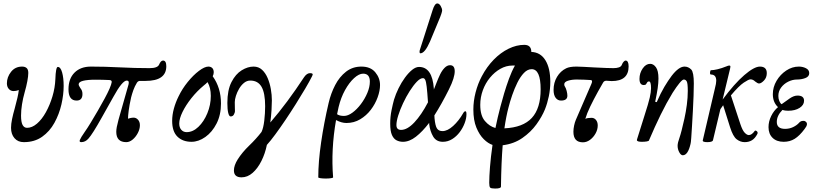

<svg xmlns="http://www.w3.org/2000/svg" viewBox="-20 -811 4725 1113"><path d="M118 13Q84 13 64 -10Q44 -33 44 -70Q44 -92 50 -121Q56 -150 65 -181Q75 -218 81 -244Q87 -270 89 -289Q73 -283 59 -283Q42 -283 31 -295.5Q20 -308 20 -328Q20 -364 44 -394.5Q68 -425 108 -425Q125 -425 134.5 -416.5Q144 -408 144 -388Q144 -370 138.5 -340.5Q133 -311 123 -276Q113 -241 107.5 -206Q102 -171 102 -141Q102 -103 111 -86.5Q120 -70 137 -70Q166 -70 194.5 -94.5Q223 -119 246 -160.5Q269 -202 284 -252Q299 -302 301 -353Q302 -386 305.5 -404.5Q309 -423 315 -423Q331 -423 340 -391.5Q349 -360 349 -313Q349 -262 336 -205.5Q323 -149 295.5 -99Q268 -49 224 -18Q180 13 118 13Z M451 13Q438 13 443 0Q448 -13 471 -46Q486 -67 506 -100Q526 -133 547.5 -170Q569 -207 587 -240.5Q605 -274 615 -297Q626 -323 627.5 -334.5Q629 -346 615 -347Q595 -348 574 -348.5Q553 -349 533 -349Q487 -349 461.5 -342.5Q436 -336 436 -322Q436 -317 439 -312Q442 -307 446 -300Q451 -294 454.5 -286Q458 -278 458 -266Q458 -228 424 -228Q377 -228 377 -293Q377 -355 412 -390Q447 -425 507 -425Q588 -425 675 -420.5Q762 -416 847 -416Q893 -416 902 -436Q912 -460 925 -460Q944 -460 944 -427Q944 -342 824 -342H791Q781 -342 774 -332Q761 -311 753 -288.5Q745 -266 740 -246Q730 -201 726 -170Q722 -139 722 -123Q728 -125 737 -127Q746 -129 755 -129Q769 -129 780 -117Q791 -105 791 -85Q791 -63 779 -40Q767 -17 749 -2Q731 13 712 13Q654 13 654 -47Q654 -59 657 -75Q660 -91 667 -117L725 -321Q731 -344 715 -344Q689 -344 638 -251L569 -128Q517 -35 493 -8Q475 13 451 13Z M1090 11Q1039 11 1008.5 -19Q978 -49 978 -110Q978 -145 988 -181.5Q998 -218 1015 -252Q1036 -296 1068 -335.5Q1100 -375 1133 -400Q1166 -425 1188 -425Q1202 -425 1210.5 -416.5Q1219 -408 1219 -392Q1219 -380 1213 -369Q1261 -302 1261 -211Q1261 -145 1235.5 -95Q1210 -45 1170.5 -17Q1131 11 1090 11ZM1019 -95Q1019 -72 1031 -58.5Q1043 -45 1062 -45Q1098 -45 1130 -75.5Q1162 -106 1182 -154.5Q1202 -203 1202 -255Q1202 -303 1183 -335Q1175 -326 1162 -316Q1122 -283 1089.5 -242Q1057 -201 1038 -162Q1019 -123 1019 -95Z M1380 217Q1336 217 1336 177Q1336 148 1358 113Q1384 72 1424.5 33Q1465 -6 1496 -46Q1507 -69 1512 -112Q1517 -155 1517 -195Q1517 -272 1496 -308Q1475 -344 1431 -344Q1411 -344 1394.5 -330.5Q1378 -317 1366 -296.5Q1354 -276 1347.5 -255Q1341 -234 1341 -219Q1341 -194 1341.5 -185.5Q1342 -177 1342 -166Q1342 -159 1336 -147.5Q1330 -136 1317 -136Q1308 -136 1303 -156.5Q1298 -177 1298 -214Q1298 -289 1322 -335.5Q1346 -382 1381 -403.5Q1416 -425 1450 -425Q1479 -425 1499 -406.5Q1519 -388 1531.5 -358.5Q1544 -329 1550 -295Q1556 -261 1556 -229Q1556 -207 1554 -173Q1552 -139 1547 -101Q1597 -159 1645 -223.5Q1693 -288 1743 -364Q1759 -387 1777 -387Q1788 -387 1791.5 -383Q1795 -379 1788 -367Q1774 -339 1749.5 -297.5Q1725 -256 1695.5 -209Q1666 -162 1635 -116Q1604 -70 1576 -32Q1548 6 1527 29Q1517 79 1495.5 122Q1474 165 1444.5 191Q1415 217 1380 217Z M1825 217Q1825 127 1841.5 14Q1858 -99 1885 -214Q1898 -270 1923 -318Q1948 -366 1986 -395.5Q2024 -425 2075 -425Q2128 -425 2155.5 -392Q2183 -359 2183 -318Q2183 -285 2169 -246.5Q2155 -208 2129.5 -174.5Q2104 -141 2068 -119.5Q2032 -98 1988 -98Q1960 -98 1928 -115Q1898 56 1911 217Q1911 220 1898.5 222Q1886 224 1868.5 224Q1851 224 1838 222Q1825 220 1825 217ZM1943 -191Q1938 -170 1934 -149Q1948 -139 1974 -139Q1997 -139 2023 -158Q2049 -177 2072 -207.5Q2095 -238 2109.5 -272.5Q2124 -307 2124 -338Q2124 -384 2085 -384Q2061 -384 2032.5 -358Q2004 -332 1980 -288.5Q1956 -245 1943 -191Z M2316 11Q2296 11 2279 2.5Q2262 -6 2252 -28.5Q2242 -51 2242 -94Q2242 -134 2249.5 -171Q2257 -208 2264 -233Q2274 -266 2290.5 -299.5Q2307 -333 2327.5 -361Q2348 -389 2369 -406Q2390 -423 2409 -423Q2486 -423 2495 -297Q2495 -295 2495 -292Q2504 -313 2512 -335Q2520 -356 2531 -379Q2542 -402 2557 -417.5Q2572 -433 2589 -433Q2616 -433 2616 -398Q2616 -380 2608 -354Q2600 -328 2582 -292Q2561 -250 2540 -212.5Q2519 -175 2498 -142Q2498 -133 2499 -125Q2503 -82 2513 -66.5Q2523 -51 2545 -51Q2574 -51 2607 -81Q2640 -111 2665 -155Q2671 -166 2678 -166Q2684 -166 2684 -149Q2684 -125 2673.5 -97Q2663 -69 2644.5 -44.5Q2626 -20 2601 -4.5Q2576 11 2547 11Q2509 11 2491 -19.5Q2473 -50 2468 -91Q2468 -95 2468 -99Q2429 -48 2391 -18.5Q2353 11 2316 11ZM2278 -86Q2278 -58 2305 -58Q2341 -58 2382 -101.5Q2423 -145 2461 -218Q2457 -278 2453.5 -308Q2450 -338 2445 -348Q2440 -358 2432 -358Q2416 -358 2396 -337Q2376 -316 2355 -283Q2334 -250 2316.5 -212.5Q2299 -175 2288.5 -141.5Q2278 -108 2278 -86ZM2417 -502Q2412 -502 2412 -510Q2412 -516 2413 -519L2488 -753Q2500 -791 2515 -791Q2526 -791 2534.5 -776.5Q2543 -762 2543 -750Q2543 -745 2538 -729.5Q2533 -714 2520 -684L2473 -571Q2443 -502 2417 -502Z M2850 282Q2827 282 2821.5 276.5Q2816 271 2816 249Q2816 213 2820.5 156Q2825 99 2835 29Q2810 21 2784.5 -4Q2759 -29 2741.5 -71.5Q2724 -114 2724 -176Q2724 -225 2737 -275.5Q2750 -326 2773 -369Q2802 -424 2842 -465Q2882 -506 2928 -528.5Q2974 -551 3019 -551Q3060 -551 3060 -510Q3113 -508 3141.5 -462Q3170 -416 3170 -337Q3170 -294 3161.5 -253Q3153 -212 3139 -177Q3122 -135 3089.5 -90Q3057 -45 3008 -11Q2959 23 2894 31Q2890 80 2887.5 139.5Q2885 199 2884 271Q2884 282 2850 282ZM2764 -203Q2764 -141 2791 -109.5Q2818 -78 2852 -69Q2858 -100 2865.5 -131Q2873 -162 2881 -193Q2890 -228 2902.5 -270Q2915 -312 2930.5 -354.5Q2946 -397 2965 -431Q2958 -431 2950 -431Q2914 -431 2880.5 -412Q2847 -393 2820.5 -361Q2794 -329 2779 -288Q2764 -247 2764 -203ZM2928 -189Q2921 -163 2915 -132.5Q2909 -102 2904 -67Q3012 -72 3063 -127.5Q3114 -183 3114 -293Q3114 -410 3062 -410Q3038 -410 3017 -388Q2996 -366 2979 -331.5Q2962 -297 2949 -259Q2936 -221 2928 -189Z M3359 14Q3304 14 3304 -47Q3304 -64 3308 -83Q3312 -102 3318 -116L3408 -324Q3418 -346 3404 -347Q3387 -348 3366 -349Q3345 -350 3323 -350Q3294 -350 3272.5 -343Q3251 -336 3251 -323Q3251 -320 3251.5 -316.5Q3252 -313 3256 -307Q3261 -299 3265 -283.5Q3269 -268 3269 -256Q3269 -228 3232 -228Q3213 -228 3201 -244Q3189 -260 3189 -290Q3189 -332 3209 -365.5Q3229 -399 3262 -415Q3282 -425 3322 -425Q3338 -425 3364 -423.5Q3390 -422 3427 -420Q3465 -418 3494 -417Q3523 -416 3536 -416Q3555 -416 3568 -420.5Q3581 -425 3585 -436Q3589 -447 3595.5 -453.5Q3602 -460 3606 -460Q3624 -460 3624 -426Q3624 -341 3526 -341Q3517 -341 3510 -342Q3503 -343 3495 -343Q3482 -343 3476 -332L3447 -281Q3421 -234 3401.5 -193.5Q3382 -153 3373 -122Q3385 -128 3409 -128Q3425 -128 3435 -115.5Q3445 -103 3445 -84Q3445 -60 3432.5 -37.5Q3420 -15 3400.5 -0.5Q3381 14 3359 14Z M3938 89Q3927 89 3917.5 71.5Q3908 54 3908 34Q3908 17 3919 -13Q3924 -27 3931.5 -56Q3939 -85 3947.5 -123.5Q3956 -162 3961.5 -203.5Q3967 -245 3967 -284Q3967 -328 3961 -339Q3955 -350 3944 -350Q3936 -350 3919 -329.5Q3902 -309 3879 -273Q3843 -214 3809.5 -145.5Q3776 -77 3742 3Q3741 7 3728.5 9Q3716 11 3701 11Q3672 11 3672 1Q3672 -2 3673 -4L3716 -141Q3739 -212 3746.5 -245Q3754 -278 3754 -300Q3754 -339 3742 -339Q3735 -339 3732 -334Q3729 -329 3725.5 -323.5Q3722 -318 3712 -318Q3687 -318 3687 -354Q3687 -387 3705.5 -414Q3724 -441 3749 -441Q3768 -441 3782.5 -421Q3797 -401 3797 -356Q3797 -331 3792.5 -299.5Q3788 -268 3778 -221L3787 -219Q3810 -272 3831.5 -308Q3853 -344 3874 -372Q3915 -425 3948 -425Q3970 -425 3987 -408Q4002 -392 4002 -327Q4002 -298 4000.5 -255.5Q3999 -213 3996.5 -167.5Q3994 -122 3991.5 -80.5Q3989 -39 3987 -11Q3985 17 3983 23Q3968 89 3938 89Z M4080 13Q4051 13 4054 2L4123 -293Q4128 -313 4130 -324Q4132 -335 4132 -343Q4132 -379 4101 -379Q4095 -379 4096 -391.5Q4097 -404 4102 -404Q4116 -404 4139.5 -409.5Q4163 -415 4193 -427Q4201 -431 4208 -431Q4214 -431 4214 -425Q4214 -424 4213.5 -420.5Q4213 -417 4212 -412L4169 -234Q4237 -326 4294.5 -375.5Q4352 -425 4385 -425Q4425 -425 4425 -387Q4425 -361 4408.5 -344Q4392 -327 4380 -327Q4372 -327 4357 -339Q4345 -351 4330 -351Q4320 -351 4291.5 -332Q4263 -313 4217 -258L4272 -91Q4284 -55 4297 -41.5Q4310 -28 4321 -28Q4338 -28 4355 -52Q4359 -57 4367 -50.5Q4375 -44 4370 -34Q4357 -9 4339 2Q4321 13 4297 13Q4272 13 4250.5 -3.5Q4229 -20 4212 -74L4172 -201Q4164 -190 4156 -178L4113 2Q4110 13 4080 13Z M4523 11Q4482 11 4458.5 -12Q4435 -35 4435 -74Q4435 -107 4450.5 -138.5Q4466 -170 4490 -190Q4460 -218 4460 -265Q4460 -306 4481.5 -342.5Q4503 -379 4537.5 -402Q4572 -425 4611 -425Q4633 -425 4652 -415.5Q4671 -406 4671 -387Q4671 -367 4648.5 -358.5Q4626 -350 4600 -350Q4574 -350 4549 -337.5Q4524 -325 4508 -303.5Q4492 -282 4492 -255Q4492 -239 4497.5 -225.5Q4503 -212 4511 -207Q4534 -224 4558 -240.5Q4582 -257 4603 -257Q4641 -257 4641 -227Q4641 -202 4615 -185.5Q4589 -169 4549 -169Q4542 -169 4533 -170Q4524 -171 4516 -174Q4483 -141 4483 -104Q4483 -64 4531 -64Q4556 -64 4577 -74Q4598 -84 4611 -98Q4619 -108 4630.5 -110Q4642 -112 4649 -107Q4669 -94 4644 -63Q4615 -24 4587 -6.5Q4559 11 4523 11Z"/></svg>

Font: Junicode Two Beta Condensed
Style: Italic
Weight: 400
Width: 3
Italic angle: -9°
Version: Version 1.053; ttfautohint (v1.8.4)